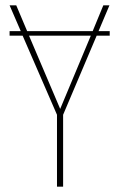

<svg xmlns="http://www.w3.org/2000/svg" viewBox="-20 -701 449 721"><path d="M392 -584V-567H343L217 -270V0H194V-270L65 -567H16V-584H58L16 -681H41L82 -584H328L368 -681H391L350 -584ZM206 -292 321 -567H89Z"/></svg>

Font: Fira Sans Extra Condensed Thin
Style: Regular
Weight: 250
Width: 1
Designer: Carrois Corporate & Edenspiekermann AG
Foundry: Carrois Corporate GbR & Edenspiekermann AG
Version: Version 4.203